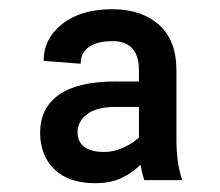

<svg xmlns="http://www.w3.org/2000/svg" viewBox="-20 -741 484 423"><path d="M297.9 -344.2Q292.5 -360.4 289.6 -378.4Q273.9 -361.8 249.3 -349.6Q224.6 -337.4 189.9 -337.4Q131.3 -337.4 99.9 -367.9Q68.4 -398.4 68.4 -448.7Q68.4 -502.4 109.6 -532Q150.9 -561.5 234.4 -561.5H286.1V-586.4Q286.1 -650.4 227.5 -650.4Q194.8 -650.4 176.3 -637.7Q157.7 -625 157.7 -600.6L76.2 -606.9Q76.2 -656.2 117.4 -688.5Q158.7 -720.7 227.5 -720.7Q291 -720.7 329.8 -686.8Q368.7 -652.8 368.7 -585.9V-432.6Q368.7 -408.7 371.6 -387.2Q374.5 -365.7 381.3 -344.2ZM210 -406.2Q230.5 -406.2 251.7 -415.8Q272.9 -425.3 286.1 -438V-505.4H234.9Q191.9 -505.4 171.4 -489Q150.9 -472.7 150.9 -450.7Q150.9 -406.2 210 -406.2Z"/></svg>

Font: Vazirmatn RD SemiBold
Style: Regular
Weight: 600
Designer: Saber Rastikerdar
Foundry: Saber Rastikerdar
Version: Version 32.102